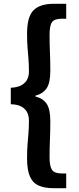

<svg xmlns="http://www.w3.org/2000/svg" viewBox="-20 -823 418 1015"><path d="M264 172Q216 172 184.5 158Q153 144 138 109.5Q123 75 123 14Q123 -27 125.5 -58.5Q128 -90 130.5 -120Q133 -150 133 -186Q133 -208 124.5 -227Q116 -246 95 -258.5Q74 -271 37 -272V-359Q74 -361 95 -373.5Q116 -386 124.5 -404.5Q133 -423 133 -444Q133 -481 130.5 -511Q128 -541 125.5 -572.5Q123 -604 123 -644Q123 -735 157.5 -769Q192 -803 264 -803H330V-724H307Q268 -724 255 -706Q242 -688 242 -638Q242 -591 244 -546.5Q246 -502 246 -448Q246 -386 227 -357Q208 -328 167 -317V-313Q208 -303 227 -274Q246 -245 246 -182Q246 -130 244 -85Q242 -40 242 8Q242 56 255 75Q268 94 307 94H330V172Z"/></svg>

Font: Noto Sans HK Thin
Style: Bold
Weight: 700
Version: Version 2.004-H2;hotconv 1.0.118;makeotfexe 2.5.65603